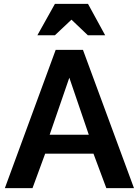

<svg xmlns="http://www.w3.org/2000/svg" viewBox="-20 -966 713 986"><path d="M266 -710H406L668 0H526L460 -177H212L147 0H5ZM436 -274 336 -567 235 -274ZM262 -946H432L520 -785H431L347 -865L262 -785H172Z"/></svg>

Font: Rising Sun
Style: Bold
Weight: 700
Designer: Matt McInerney, Pablo Impallari, Rodrigo Fuenzalida (Raleway font), Stephen Hutchings (Greek), Cristiano Sobral (main ch
Foundry: The Rising Sun Project Authors
Version: Version 4.327; ttfautohint (v1.8.4.7-5d5b-dirty)